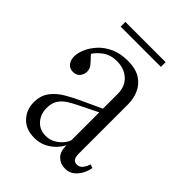

<svg xmlns="http://www.w3.org/2000/svg" viewBox="-195 -775 890 890"><g transform="rotate(45 250.0 -329.5)"><path d="M184 10Q129 10 97.5 -23.5Q66 -57 66 -105Q66 -150 88.5 -179.5Q111 -209 145 -229Q179 -249 212 -264L314 -311V-408Q314 -457 283 -485Q252 -513 205 -513Q162 -513 134 -492Q106 -471 95 -451Q118 -427 129.5 -413Q141 -399 141 -380Q141 -363 129.5 -348Q118 -333 95 -333Q73 -333 60.5 -348.5Q48 -364 48 -387Q48 -410 59.5 -437.5Q71 -465 94.5 -491Q118 -517 154 -533.5Q190 -550 239 -550Q292 -550 323.5 -529Q355 -508 368.5 -475.5Q382 -443 382 -408V-84Q382 -42 411 -42Q430 -42 441 -57.5Q452 -73 456 -88L474 -82Q471 -62 460 -40.5Q449 -19 430.5 -4.5Q412 10 385 10Q355 10 334.5 -10Q314 -30 314 -72Q306 -54 288 -35Q270 -16 244 -3Q218 10 184 10ZM127 -128Q127 -89 151 -61.5Q175 -34 215 -34Q241 -34 261.5 -45.5Q282 -57 295.5 -73Q309 -89 314 -104V-287L219 -240Q196 -229 175 -215.5Q154 -202 140.5 -182Q127 -162 127 -128ZM103 -638V-669H367V-638Z"/></g></svg>

Font: Xanh Mono
Style: Regular
Weight: 400
Monospace: yes
Designer: Lam Bao, Duy Dao
Foundry: Yellow Type Foundry
Version: Version 3.101; ttfautohint (v1.8.3)